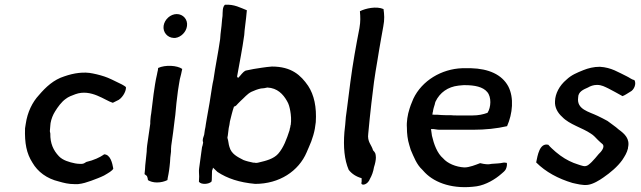

<svg xmlns="http://www.w3.org/2000/svg" viewBox="-20 -775 2687 805"><path d="M85 -237C83 -175 91 -132 116 -93C138 -55 176 -26 227 -14C248 -8 267 -3 293 -3H307C327 -5 345 -11 362 -17C383 -25 400 -31 416 -39C435 -50 451 -59 455 -68C451 -91 443 -128 416 -128C416 -127 415 -127 414 -126C400 -116 373 -103 342 -96C336 -92 330 -88 323 -88H314C308 -88 301 -89 295 -90C270 -95 243 -103 227 -120C204 -144 190 -174 191 -215L189 -225C190 -232 190 -242 191 -249L192 -259C195 -276 202 -294 211 -308C222 -326 238 -348 255 -360C266 -369 282 -375 296 -380C362 -404 421 -353 453 -344L471 -353C489 -359 510 -390 508 -410C504 -413 499 -417 491 -421C475 -428 456 -439 432 -449C415 -456 390 -463 369 -467C332 -475 290 -469 250 -455C205 -441 172 -410 143 -376C116 -347 95 -305 88 -256Z M624 -381C621 -360 617 -321 614 -300C613 -292 611 -285 611 -277C610 -271 610 -264 610 -256L597 -166C596 -157 595 -148 595 -139C593 -123 591 -97 589 -82C589 -71 587 -56 586 -45L596 -37C598 -33 599 -28 600 -23V-20C609 -14 623 -10 638 -10C655 -10 670 -14 682 -20L683 -28C685 -40 688 -50 689 -61L691 -77C693 -89 693 -102 694 -114L697 -139C697 -148 697 -156 698 -164L706 -221C708 -236 710 -255 712 -270L715 -293C717 -321 722 -364 726 -394C728 -410 732 -429 734 -443C737 -455 742 -473 744 -486C723 -501 673 -504 643 -490L642 -481C641 -476 639 -469 638 -462C632 -437 628 -409 624 -381ZM666 -667C662 -640 682 -617 708 -616H715C739 -619 761 -641 764 -666C768 -693 748 -716 721 -716C695 -716 670 -694 666 -667Z M815 -70C813 -58 815 -46 815 -35C815 -27 814 -20 814 -13C823 0 856 -2 867 -14L868 -21C869 -33 868 -47 869 -59C871 -64 873 -69 873 -72C880 -66 886 -59 892 -54C933 -27 983 -10 1050 -4C1151 -4 1232 -57 1266 -137C1269 -143 1271 -150 1275 -158C1278 -166 1282 -174 1285 -182C1291 -198 1297 -218 1300 -235L1304 -263C1308 -326 1297 -377 1272 -415C1241 -460 1202 -496 1120 -496C1113 -495 1106 -495 1099 -494C1092 -493 1084 -492 1077 -491C1054 -488 1033 -484 1010 -479C996 -472 990 -459 979 -449C978 -449 978 -448 978 -448L974 -454C984 -511 996 -569 1004 -628C1005 -641 1006 -655 1008 -668C1011 -691 1013 -710 1015 -732C989 -742 962 -758 923 -755C912 -745 914 -725 913 -708C910 -689 910 -672 907 -652C905 -639 904 -625 903 -611C895 -554 883 -498 875 -441C873 -430 870 -420 869 -410C863 -367 855 -322 847 -278L843 -254C842 -246 841 -239 839 -231L836 -210C833 -200 828 -191 831 -180C832 -178 832 -176 831 -174C830 -168 829 -163 827 -158ZM935 -206 939 -238C941 -247 943 -256 944 -266C949 -286 954 -308 961 -328C968 -329 973 -335 978 -341L989 -352C1004 -365 1016 -381 1034 -390C1047 -396 1060 -401 1074 -404C1082 -404 1093 -406 1101 -408C1143 -406 1167 -380 1183 -352C1191 -339 1194 -326 1197 -310C1200 -294 1202 -271 1199 -251C1198 -250 1198 -250 1198 -249L1197 -242C1195 -238 1195 -233 1194 -229C1182 -192 1169 -156 1146 -130C1127 -109 1096 -101 1066 -94C1062 -93 1058 -92 1055 -92C1052 -92 1050 -92 1047 -93H1042C1028 -96 1014 -99 1001 -104C976 -117 950 -129 942 -159C938 -170 938 -184 934 -195C933 -198 934 -202 935 -206Z M1437 -337C1435 -318 1432 -301 1430 -284C1428 -262 1427 -242 1424 -221C1419 -158 1424 -105 1442 -63C1455 -46 1474 -34 1496 -28C1497 -25 1496 -23 1496 -20C1497 -18 1496 -15 1496 -12L1495 -7C1497 6 1523 -2 1531 -25C1539 -39 1545 -55 1548 -74C1553 -89 1556 -104 1556 -115C1555 -132 1554 -134 1544 -145C1538 -168 1519 -180 1524 -215C1528 -257 1532 -299 1537 -341L1548 -431C1552 -462 1557 -488 1562 -519L1570 -568C1575 -600 1582 -634 1587 -664C1593 -694 1591 -715 1588 -737C1558 -750 1513 -740 1489 -728C1491 -704 1492 -686 1487 -657C1473 -585 1459 -508 1449 -431Z M1686 -240C1686 -215 1689 -189 1696 -167C1698 -160 1700 -154 1702 -147C1715 -117 1727 -85 1750 -64C1754 -60 1758 -55 1762 -51C1805 -7 1882 20 1979 6C2017 0 2056 -23 2082 -46C2089 -52 2097 -58 2101 -66C2106 -77 2106 -87 2105 -92C2099 -93 2094 -94 2090 -93C2072 -89 2062 -90 2041 -88C2027 -85 2021 -86 2007 -88L1993 -91C1975 -84 1948 -73 1927 -73C1891 -75 1856 -90 1838 -111C1813 -132 1799 -171 1791 -206C1789 -215 1789 -226 1787 -234H1797C1808 -233 1812 -231 1823 -231H1964C2015 -231 2063 -236 2106 -246C2129 -298 2136 -365 2111 -413C2084 -463 2028 -487 1955 -489H1918C1831 -486 1749 -437 1713 -361C1710 -352 1705 -343 1702 -334C1700 -329 1699 -324 1697 -319C1689 -295 1684 -263 1686 -240ZM1793 -294C1794 -298 1793 -302 1795 -306C1796 -316 1800 -329 1803 -338C1804 -342 1804 -345 1806 -349C1824 -387 1858 -411 1902 -416C1908 -417 1916 -417 1924 -418H1929C1970 -418 2005 -411 2023 -389C2041 -368 2039 -325 2024 -302C2005 -295 1985 -291 1962 -291H1894C1886 -291 1879 -291 1871 -292H1851C1837 -292 1827 -293 1813 -294H1801C1799 -295 1796 -294 1793 -294Z M2228 -94C2268 -54 2320 -26 2380 -8C2399 -4 2423 3 2445 0C2467 -3 2493 -19 2510 -31C2539 -51 2569 -76 2589 -104C2600 -121 2608 -133 2613 -153V-156C2622 -193 2599 -214 2574 -232C2560 -245 2542 -256 2527 -268C2513 -276 2500 -282 2486 -289C2449 -307 2397 -316 2404 -366C2404 -391 2427 -400 2445 -408C2455 -414 2468 -419 2483 -419C2503 -419 2516 -411 2531 -404C2549 -394 2568 -385 2590 -372C2601 -376 2610 -383 2622 -390C2639 -398 2649 -424 2640 -439C2627 -442 2619 -450 2608 -455C2572 -472 2544 -492 2495 -495C2469 -495 2446 -489 2426 -481C2399 -470 2376 -461 2355 -441C2325 -416 2308 -382 2307 -351C2305 -324 2319 -301 2337 -285C2367 -253 2422 -239 2457 -215C2469 -208 2478 -197 2487 -188C2494 -181 2499 -177 2507 -170C2517 -158 2500 -138 2490 -129C2480 -117 2472 -107 2461 -96C2452 -88 2442 -75 2425 -79C2412 -82 2397 -88 2385 -92C2360 -102 2336 -116 2310 -138C2299 -148 2288 -157 2279 -168C2242 -177 2234 -123 2228 -94Z"/></svg>

Font: Hussar Pisanka
Style: Kur
Weight: 400
Designer: Robert Jablonski
Foundry: Cannot Into Space Fonts
Version: Version 1.070